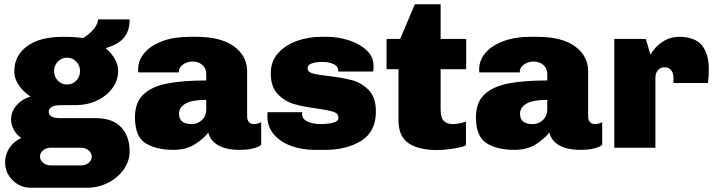

<svg xmlns="http://www.w3.org/2000/svg" viewBox="-20 -694 3362 902"><path d="M371 -515Q409 -540 425 -563.5Q441 -587 441 -603H589Q589 -547 561 -515.5Q533 -484 479 -469L478 -466Q504 -444 519.5 -417Q535 -390 535 -361Q535 -317 508 -280Q481 -243 435 -221.5Q389 -200 335 -200H266Q237 -200 223 -191.5Q209 -183 209 -170Q209 -155 221 -147Q233 -139 266 -139H429Q509 -139 549 -96.5Q589 -54 589 17Q589 62 561.5 101.5Q534 141 488 164.5Q442 188 389 188H124Q75 188 39.5 153Q4 118 4 68Q4 32 24 1.5Q44 -29 80 -46Q58 -61 45 -84Q32 -107 32 -133Q32 -170 58.5 -200Q85 -230 124 -240Q89 -263 68 -294Q47 -325 47 -360Q47 -431 106 -476Q165 -521 277 -521Q334 -521 371 -515ZM234 -360Q234 -334 251.5 -315.5Q269 -297 295 -297Q321 -297 338.5 -315.5Q356 -334 356 -360Q356 -386 338.5 -404.5Q321 -423 295 -423Q269 -423 251.5 -404.5Q234 -386 234 -360ZM218 0Q197 0 182.5 12Q168 24 168 41Q168 58 182.5 70.5Q197 83 218 83H361Q382 83 396.5 71Q411 59 411 42Q411 25 396.5 12.5Q382 0 361 0Z M1141 -359V-148Q1141 -129 1150 -120Q1159 -111 1172 -111Q1191 -111 1207 -120V-13Q1175 10 1106 10Q1042 10 1005 -11.5Q968 -33 959 -71Q927 -34 888.5 -12Q850 10 794 10Q714 10 664 -21Q614 -52 614 -143Q614 -212 653 -249.5Q692 -287 764.5 -301.5Q837 -316 949 -316V-345Q949 -373 930.5 -389Q912 -405 884 -405Q861 -405 840.5 -391.5Q820 -378 820 -358V-354H630Q629 -357 629 -368Q629 -411 658.5 -445.5Q688 -480 742.5 -500.5Q797 -521 869 -521H902Q1018 -521 1079.5 -476Q1141 -431 1141 -359ZM821 -159Q821 -111 881 -111Q909 -111 929 -130.5Q949 -150 949 -181V-225Q883 -225 852 -207.5Q821 -190 821 -159Z M1735 -384Q1735 -370 1733 -358H1569V-363Q1569 -383 1546.5 -393Q1524 -403 1499 -403Q1425 -403 1425 -374Q1425 -356 1447.5 -349.5Q1470 -343 1522 -337Q1590 -329 1634.5 -317Q1679 -305 1712.5 -270.5Q1746 -236 1746 -170Q1746 -76 1677.5 -33Q1609 10 1509 10H1457Q1401 10 1350.5 -7.5Q1300 -25 1268 -61Q1236 -97 1236 -149Q1236 -160 1237 -167H1400Q1399 -164 1399 -160Q1399 -134 1425.5 -122.5Q1452 -111 1485 -111Q1515 -111 1542.5 -117Q1570 -123 1570 -142Q1570 -161 1547 -168.5Q1524 -176 1471 -184Q1407 -192 1362 -205Q1317 -218 1284.5 -252.5Q1252 -287 1252 -349Q1252 -407 1287.5 -445.5Q1323 -484 1377 -502.5Q1431 -521 1487 -521H1518Q1566 -521 1616.5 -505.5Q1667 -490 1701 -459Q1735 -428 1735 -384Z M2050 -674V-511H2170V-369H2050V-180Q2050 -140 2065.5 -125.5Q2081 -111 2107 -111Q2119 -111 2138.5 -114.5Q2158 -118 2169 -123V-11Q2146 -1 2105 5Q2064 11 2035 11Q1947 11 1899.5 -21Q1852 -53 1852 -130V-369H1796V-511H1860L1929 -674Z M2743 -359V-148Q2743 -129 2752 -120Q2761 -111 2774 -111Q2793 -111 2809 -120V-13Q2777 10 2708 10Q2644 10 2607 -11.5Q2570 -33 2561 -71Q2529 -34 2490.5 -12Q2452 10 2396 10Q2316 10 2266 -21Q2216 -52 2216 -143Q2216 -212 2255 -249.5Q2294 -287 2366.5 -301.5Q2439 -316 2551 -316V-345Q2551 -373 2532.5 -389Q2514 -405 2486 -405Q2463 -405 2442.5 -391.5Q2422 -378 2422 -358V-354H2232Q2231 -357 2231 -368Q2231 -411 2260.5 -445.5Q2290 -480 2344.5 -500.5Q2399 -521 2471 -521H2504Q2620 -521 2681.5 -476Q2743 -431 2743 -359ZM2423 -159Q2423 -111 2483 -111Q2511 -111 2531 -130.5Q2551 -150 2551 -181V-225Q2485 -225 2454 -207.5Q2423 -190 2423 -159Z M3310 -367Q3310 -335 3306 -304H3144V-328Q3144 -350 3133 -364Q3122 -378 3102 -378Q3082 -378 3070.5 -364Q3059 -350 3059 -328V0H2866V-511H3014L3036 -437Q3042 -449 3059 -469Q3076 -489 3105 -505Q3134 -521 3171 -521Q3243 -521 3276.5 -482Q3310 -443 3310 -367Z"/></svg>

Font: Chivo Black
Style: Regular
Weight: 900
Designer: Hector Gatti
Foundry: Omnibus-Type
Version: Version 1.007